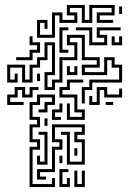

<svg xmlns="http://www.w3.org/2000/svg" viewBox="-20 -746 532 772"><path d="M129 -594V-666H171V-630H159V-654H141V-606H189V-696H231V-666H279V-684H249V-726H321V-666H339V-726H441V-684H381V-666H435V-654H369V-696H429V-714H351V-654H309V-714H261V-696H291V-654H219V-684H201V-594ZM459 -690V-720H471V-690ZM219 -534V-636H255V-624H231V-546H255V-534ZM339 -564V-624H285V-636H351V-576H399V-594H369V-636H465V-624H381V-606H411V-564ZM309 -330V-396H339V-426H459V-474H429V-504H411V-444H309V-486H369V-504H309V-594H261V-576H291V-504H231V-414H201V-384H159V-456H189V-564H171V-504H141V-474H111V-414H69V-474H21V-426H39V-450H51V-414H9V-486H81V-426H99V-486H129V-516H159V-576H201V-444H171V-396H189V-426H219V-516H279V-564H249V-606H321V-516H381V-474H321V-456H399V-516H441V-486H471V-414H351V-384H321V-330ZM45 -504V-516H99V-546H129V-564H99V-600H111V-576H141V-534H111V-504ZM429 -564V-600H441V-576H459V-600H471V-564ZM249 -444V-480H261V-456H279V-480H291V-444ZM129 -420V-450H141V-420ZM249 -264V-330H261V-276H309V-294H279V-354H219V-396H249V-426H315V-414H261V-384H231V-366H291V-306H321V-264ZM9 -324V-366H39V-396H81V-366H99V-396H135V-384H111V-354H69V-384H51V-354H21V-336H75V-324ZM339 -324V-360H351V-336H369V-396H411V-366H459V-390H471V-354H399V-384H381V-324ZM99 6V-156H129V-174H99V-246H129V-264H99V-336H129V-366H201V-324H171V-294H135V-306H159V-336H189V-354H141V-324H111V-276H141V-234H111V-186H141V-144H111V-6H189V-30H201V6ZM405 -324V-336H435V-324ZM189 -264V-306H219V-330H231V-294H201V-276H225V-264ZM159 -240V-270H171V-240ZM129 -24V-66H189V-156H219V-174H189V-246H321V-204H291V-186H321V-84H249V-204H225V-216H261V-96H309V-174H279V-216H309V-234H201V-186H231V-144H201V-54H141V-36H165V-24ZM129 -84V-120H141V-96H159V-204H135V-216H171V-84ZM279 -120V-150H291V-120ZM219 -90V-120H231V-90ZM219 6V-66H255V-54H231V-6H249V-30H261V6ZM279 6V-60H291V-6H309V-60H321V6Z"/></svg>

Font: Rubik Maze
Style: Regular
Weight: 400
Designer: Hubert and Fischer, NaN
Foundry: Hubert and Fischer, NaN
Version: Version 2.200